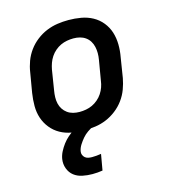

<svg xmlns="http://www.w3.org/2000/svg" viewBox="-111 -617 823 930"><g transform="rotate(-15 300.0 -152.5)"><path d="M255 8Q223 8 192 2.5Q161 -3 135 -17.5Q109 -32 90 -55.5Q71 -79 61.5 -107.5Q52 -136 52 -168Q52 -200 57 -232L74 -332Q78 -359 88 -386Q98 -413 115.5 -437Q133 -461 157 -479.5Q181 -498 208 -509Q235 -520 262.5 -524Q290 -528 318 -528Q350 -528 381 -522.5Q412 -517 438.5 -502.5Q465 -488 484 -464.5Q503 -441 512 -412.5Q521 -384 521.5 -352Q522 -320 516 -288L500 -188Q495 -161 485 -134Q475 -107 457.5 -83Q440 -59 416 -40.5Q392 -22 365.5 -11Q339 0 311 4Q283 8 255 8ZM256 -84Q272 -84 288.5 -87Q305 -90 320 -97Q335 -104 348.5 -115.5Q362 -127 371.5 -141.5Q381 -156 386.5 -171.5Q392 -187 394 -203L411 -303Q414 -320 414 -336.5Q414 -353 410.5 -368.5Q407 -384 399 -397Q391 -410 378.5 -419Q366 -428 350.5 -432Q335 -436 318 -436Q302 -436 285.5 -433Q269 -430 254 -423Q239 -416 225.5 -404.5Q212 -393 202.5 -378.5Q193 -364 187.5 -348.5Q182 -333 179 -317L163 -217Q160 -200 159.5 -183.5Q159 -167 162.5 -151.5Q166 -136 174.5 -123Q183 -110 195.5 -101Q208 -92 223.5 -88Q239 -84 256 -84ZM238 223Q213 223 188.5 218Q164 213 146 199Q128 185 119.5 162Q111 139 115 114Q118 96 127 78.5Q136 61 148 45Q160 29 175 16Q190 3 207 -8H303L302 0Q286 7 271 17.5Q256 28 244.5 41.5Q233 55 223.5 70Q214 85 211 101Q209 111 212.5 119.5Q216 128 222.5 133.5Q229 139 238 141Q247 143 257 143Q268 143 279.5 142Q291 141 303 139L289 219Q276 221 263.5 222Q251 223 238 223Z"/></g></svg>

Font: Iosevka SmBd Ex Obl
Style: Regular
Weight: 600
Width: 7
Italic angle: -9°
Monospace: yes
Designer: Belleve Invis
Foundry: Belleve Invis
Version: Version 32.5.0; ttfautohint (v1.8.4)